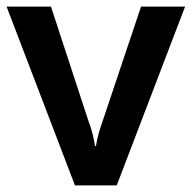

<svg xmlns="http://www.w3.org/2000/svg" viewBox="-20 -564 583 584"><path d="M208 0 0 -544H135L250 -193Q256 -179 261 -159Q266 -139 269 -120H272Q275 -140 280 -157.5Q285 -175 291 -192L409 -544H543L335 0Z"/></svg>

Font: Noto Sans Hebrew Thin SemiBold
Style: Regular
Weight: 600
Version: Version 3.001